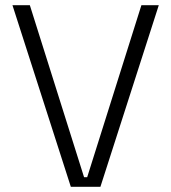

<svg xmlns="http://www.w3.org/2000/svg" viewBox="-20 -720 660 740"><path d="M253 0 28 -700H95L304 -37H316L525 -700H592L367 0Z"/></svg>

Font: Space 7353
Style: Regular
Weight: 400
Designer: Christine Claussen + Ruben Lyon  (Space 7353)
Version: Version 1.000;FEAKit 1.0